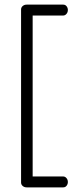

<svg xmlns="http://www.w3.org/2000/svg" viewBox="-20 -788 333 829"><path d="M121 -721V-26H253Q261 -26 267 -19Q273 -12 273 -2Q273 7 267.5 14Q262 21 253 21H95Q85 21 78 15Q71 9 71 0V-747Q71 -756 78 -762Q85 -768 95 -768H253Q262 -768 267.5 -761Q273 -754 273 -745Q273 -735 267 -728Q261 -721 253 -721Z"/></svg>

Font: Dosis
Style: Light
Weight: 300
Designer: Edgar Tolentino, Pablo Impallari, Igino Marini
Foundry: Edgar Tolentino, Pablo Impallari, Igino Marini
Version: Version 1.007